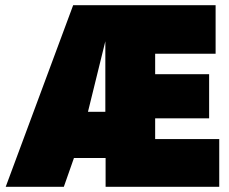

<svg xmlns="http://www.w3.org/2000/svg" viewBox="-20 -720 883 740"><path d="M2 0 262 -700H811V-513H578V-434H786V-264H578V-184H825V0H387V-111H265L226 0ZM319 -289H386V-561Z"/></svg>

Font: Georama SemiCondensed Black
Style: Regular
Weight: 900
Width: 4
Designer: Jean-Baptiste Levee
Foundry: Production Type
Version: Version 1.001